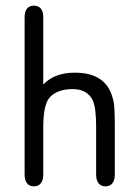

<svg xmlns="http://www.w3.org/2000/svg" viewBox="-20 -650 490 679"><path d="M133 -351V-589Q133 -609 124.5 -619.5Q116 -630 100 -630Q84 -630 75.5 -619.5Q67 -609 67 -589V-32Q67 -13 75.5 -2Q84 9 100 9Q116 9 124.5 -2Q133 -13 133 -32V-195Q133 -239 138 -263.5Q143 -288 153 -302Q165 -318 187 -326.5Q209 -335 236 -335Q290 -335 309 -293Q320 -266 320 -201V-32Q320 -13 328.5 -2Q337 9 353 9Q369 9 377.5 -2Q386 -13 386 -32V-207Q386 -242 384.5 -266.5Q383 -291 378 -305Q354 -393 245 -393Q208 -393 180.5 -382.5Q153 -372 133 -351Z"/></svg>

Font: Beiruti
Style: Regular
Weight: 400
Designer: Arlette Boutros
Foundry: Boutros
Version: Version 1.41